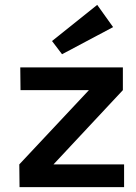

<svg xmlns="http://www.w3.org/2000/svg" viewBox="-20 -766 555 786"><path d="M193 -598 378 -746 443 -655 234 -544ZM199 -93H488V0H60L59 -93L344 -397H64L63 -490H483V-397Z"/></svg>

Font: Taylor Sans Upright Semi Bold
Style: Regular
Weight: 600
Italic angle: -8°
Designer: Natanael Gama
Version: Version 1.001 September 8, 2015